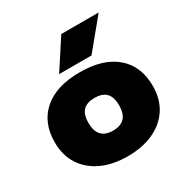

<svg xmlns="http://www.w3.org/2000/svg" viewBox="-183 -963 1098 1130"><g transform="rotate(-30 366.0 -398.5)"><path d="M366 11Q265.5 11 190.8 -23.5Q116 -58 74.5 -122Q33 -186 33 -275Q33 -408.5 120 -483.8Q207 -559 366 -559Q525 -559 612 -483.8Q699 -408.5 699 -275Q699 -186 657.8 -122Q616.5 -58 541.5 -23.5Q466.5 11 366 11ZM366 -163Q417 -163 443.5 -190.2Q470 -217.5 470 -275Q470 -333 443.5 -359Q417 -385 366 -385Q315 -385 288.5 -359Q262 -333 262 -275Q262 -217.5 288.5 -190.2Q315 -163 366 -163ZM256 -610 385 -808H639L476 -610Z"/></g></svg>

Font: Encode Sans Expanded Expanded Black
Style: Regular
Weight: 900
Width: 7
Designer: Multiple Designers
Foundry: Impallari Type
Version: Version 3.000; ttfautohint (v1.8.3) -l 8 -r 50 -G 200 -x 14 